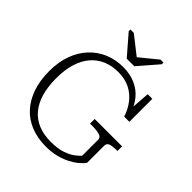

<svg xmlns="http://www.w3.org/2000/svg" viewBox="-252 -1105 1288 1288"><g transform="rotate(45 392.0 -461.5)"><path d="M361 -784H433L554 -924V-940H526L378 -819L425 -820L272 -940H240V-924ZM667 -264V-102Q654 -83 629 -62Q604 -41 569 -23Q534 -5 490 6Q446 17 394 17Q316 17 252.5 -8Q189 -33 144.5 -81.5Q100 -130 76 -199.5Q52 -269 52 -357Q52 -444 77 -512.5Q102 -581 147 -629Q192 -677 252.5 -702.5Q313 -728 385 -728Q449 -728 499.5 -706Q550 -684 584.5 -643.5Q619 -603 636 -549L617 -548L629 -715H673V-497H624Q607 -550 575 -591.5Q543 -633 496 -657Q449 -681 385 -681Q324 -681 275 -660Q226 -639 191 -598Q156 -557 137.5 -496.5Q119 -436 119 -357Q119 -277 137 -215.5Q155 -154 190 -112.5Q225 -71 276.5 -50Q328 -29 395 -29Q461 -29 504 -44Q547 -59 572.5 -78.5Q598 -98 610 -112V-264Q610 -287 583.5 -294.5Q557 -302 516 -302H495V-346H755V-302H742Q708 -302 687.5 -294.5Q667 -287 667 -264Z"/></g></svg>

Font: Roboto Serif 20pt ExtraLight
Style: Regular
Weight: 250
Version: Version 1.008